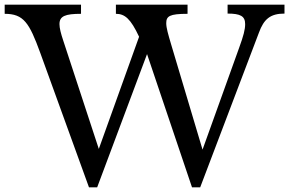

<svg xmlns="http://www.w3.org/2000/svg" viewBox="-31 -790 1235 820"><path d="M700 -600C687 -644 679 -671 679 -691C679 -721 693 -731 770 -731V-770H464V-731C502 -731 527 -710 563 -633L391 -154L239 -617C229 -647 223 -670 223 -687C223 -721 247 -731 315 -731V-770H-11V-731C70 -731 94 -693 141 -564L349 10H384L597 -559L789 10H824L1075 -651C1096 -708 1123 -732 1184 -732V-770H941V-732C996 -732 1016 -721 1016 -687C1016 -664 1009 -637 990 -585L834 -151Z"/></svg>

Font: Libre Baskerville
Style: Regular
Weight: 400
Designer: Pablo Impallari, Rodrigo Fuenzalida
Foundry: Pablo Impallari, Rodrigo Fuenzalida
Version: Version 1.051;Glyphs 3.2.3 (3260)